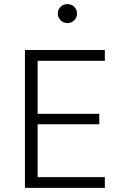

<svg xmlns="http://www.w3.org/2000/svg" viewBox="-20 -909 562 929"><path d="M487.3 -51.8V0H100.6V-667H487.3V-614.7H162.1V-358.4H460.4V-307.6H162.1V-51.8ZM259.8 -843.8Q259.8 -862.8 273.2 -876Q286.6 -889.2 306.2 -889.2Q326.2 -889.2 339.4 -876Q352.5 -862.8 352.5 -843.8Q352.5 -824.7 339.4 -811Q326.2 -797.4 306.2 -797.4Q286.6 -797.4 273.2 -811Q259.8 -824.7 259.8 -843.8Z"/></svg>

Font: Estedad-FD Light
Style: Regular
Weight: 300
Designer: Amin Abedi
Version: Version 7.3